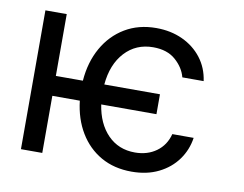

<svg xmlns="http://www.w3.org/2000/svg" viewBox="-66 -642 944 743"><g transform="rotate(10 406.0 -271.0)"><path d="M492.9 11.4Q424.4 11.4 372.5 -18.1Q320.7 -47.6 288.7 -100.7Q256.7 -153.8 248.6 -224.4H140.6V0H56.8V-545.5H140.6V-302.6H246.8Q252.5 -376.4 284.3 -432.7Q316.1 -489 369.1 -520.8Q422.2 -552.6 491.5 -552.6Q549 -552.6 595.2 -531.2Q641.3 -509.9 670.8 -471.6Q700.3 -433.2 707.4 -382.1H623.6Q614 -419.4 581.1 -448.3Q548.3 -477.3 492.9 -477.3Q425.4 -477.3 381.7 -429.9Q338.1 -382.5 331 -302.6H549.7V-224.4H332.7Q343.8 -150.6 386 -107.2Q428.3 -63.9 492.9 -63.9Q541.9 -63.9 576.9 -89.1Q611.9 -114.3 623.6 -159.1H707.4Q700.3 -110.8 672.4 -72.3Q644.5 -33.7 598.9 -11.2Q553.3 11.4 492.9 11.4Z"/></g></svg>

Font: Linik Sans
Style: Regular
Weight: 400
Designer: Rasmus Andersson (font), Marc Monis (original base), Kil Hyung-jin (Pretendard portions), Cristiano Sobral (main changes
Foundry: rsms
Version: Version 3.018;May 31, 2022;FontCreator 14.0.0.2814 64-bit; t